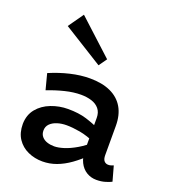

<svg xmlns="http://www.w3.org/2000/svg" viewBox="-144 -892 895 1011"><g transform="rotate(20 303.0 -386.5)"><path d="M510 8Q480 8 455 -7Q430 -22 415.5 -51Q401 -80 401 -121V-299Q401 -330 385 -349.5Q369 -369 342 -377.5Q315 -386 282 -386Q241 -386 194 -374.5Q147 -363 98 -344L75 -432Q131 -456 188 -469.5Q245 -483 297 -483Q366 -483 413.5 -461Q461 -439 485.5 -397Q510 -355 510 -294V-131Q510 -108 519 -98Q528 -88 542 -88Q551 -88 558.5 -90.5Q566 -93 571 -95L594 -12Q583 -6 560.5 1Q538 8 510 8ZM210 14Q166 14 128.5 -3Q91 -20 68.5 -53.5Q46 -87 46 -137Q47 -188 75.5 -222.5Q104 -257 149.5 -274.5Q195 -292 244 -292Q304 -292 347.5 -278.5Q391 -265 437 -243V-170Q384 -194 341.5 -201.5Q299 -209 266 -209Q238 -209 214 -201.5Q190 -194 175 -179Q160 -164 160 -141Q160 -121 171.5 -107.5Q183 -94 201.5 -88Q220 -82 241 -82Q264 -82 295.5 -92Q327 -102 363.5 -123.5Q400 -145 437 -179L435 -102Q400 -67 363 -40.5Q326 -14 288 0Q250 14 210 14ZM315 -563 92 -702 152 -787 347 -608Z"/></g></svg>

Font: BioRhyme SemiBold
Style: Regular
Weight: 600
Designer: Aoife Mooney
Foundry: Aoife Mooney Type
Version: Version 1.600;gftools[0.9.33]